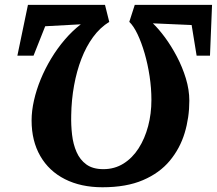

<svg xmlns="http://www.w3.org/2000/svg" viewBox="-20 -763 892 790"><path d="M852.5 -743 844 -534H789L768.5 -660L609 -667Q633 -644 659 -608.8Q685 -573.5 707.8 -530.2Q730.5 -487 744.8 -440.2Q759 -393.5 759 -348.5Q759 -279.5 739.8 -215.8Q720.5 -152 678.5 -101.5Q636.5 -51 568.2 -21.8Q500 7.5 401.5 7.5Q313 7.5 247.2 -25.8Q181.5 -59 145.8 -121Q110 -183 110 -267.5Q110 -306.5 119.8 -349.8Q129.5 -393 147.5 -436.8Q165.5 -480.5 190.5 -522Q215.5 -563.5 246.5 -599.8Q277.5 -636 312.5 -663L166 -655L118 -534H51.5L95 -743H412L429.5 -673Q391.5 -649.5 363 -610.5Q334.5 -571.5 315 -521Q295.5 -470.5 284.8 -411.5Q274 -352.5 273 -288.5Q272 -248 276.5 -208.8Q281 -169.5 295 -137.5Q309 -105.5 335.5 -86.2Q362 -67 405.5 -67Q451.5 -67 488.2 -90Q525 -113 550.5 -153Q576 -193 589.5 -244Q603 -295 603 -352Q603 -400 595.5 -449.5Q588 -499 575 -543.8Q562 -588.5 545.8 -622.5Q529.5 -656.5 512 -673L534.5 -743Z"/></svg>

Font: Merriweather 20pt ExtraBold
Style: Italic
Weight: 800
Italic angle: -7.8°
Version: Version 2.101